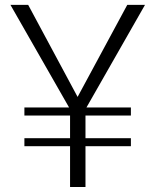

<svg xmlns="http://www.w3.org/2000/svg" viewBox="-20 -752 625 772"><path d="M323.7 0H261.7V-164.1H78.1V-196.3H261.7V-287.6H78.1V-319.8H257.8L22 -732.4H93.3L292 -362.3L491.7 -732.4H563L327.6 -319.8H506.3V-287.6H323.7V-196.3H506.3V-164.1H323.7Z"/></svg>

Font: Kumbh Sans Light
Style: Regular
Weight: 300
Version: Version 1.004